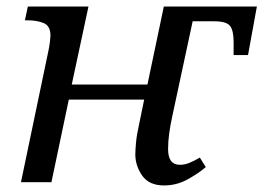

<svg xmlns="http://www.w3.org/2000/svg" viewBox="-20 -556 804 586"><path d="M481 10Q435 10 414 -20Q393 -50 393 -85Q393 -96 395 -119.5Q397 -143 404 -174L420 -252H190L137 0H44L128 -402Q131 -416 132.5 -429.5Q134 -443 134 -447Q134 -477 113.5 -485.5Q93 -494 64 -494H56L65 -536H250L199 -298H430L480 -536H764L737 -388H693V-428Q693 -463 682 -477Q671 -491 634 -491H568L506 -202Q500 -175 496.5 -149.5Q493 -124 493 -101Q493 -53 529 -53Q543 -53 557 -58.5Q571 -64 590 -75L608 -46Q586 -27 552.5 -8.5Q519 10 481 10Z"/></svg>

Font: NotoSerif-Italic
Style: Regular
Weight: 400
Italic angle: -12°
Designer: Monotype Design Team
Foundry: Monotype Imaging Inc.
Version: Version 2.007; ttfautohint (v1.8) -l 8 -r 50 -G 200 -x 14 -D